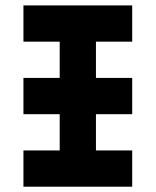

<svg xmlns="http://www.w3.org/2000/svg" viewBox="-20 -704 587 724"><path d="M205.1 -546.9H68.4V-683.6H478.5V-546.9H341.8V-410.2H478.5V-273.4H341.8V-136.7H478.5V0H68.4V-136.7H205.1V-273.4H68.4V-410.2H205.1Z"/></svg>

Font: DatCub
Style: Bold
Weight: 700
Designer: GGBot
Version: 1.00